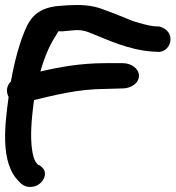

<svg xmlns="http://www.w3.org/2000/svg" viewBox="-24 -712 695 760"><path d="M10 -328C-3 -227 -27 -68 52 7C54 9 68 28 95 28C132 28 154 -1 154 -24C154 -43 140 -52 132 -58H130C117 -66 108 -84 103 -119C95 -175 101 -240 109 -304L111 -316C191 -335 286 -360 394 -360L461 -362C495 -362 526 -383 526 -412C526 -440 497 -462 461 -462H394C296 -462 213 -447 136 -429C150 -480 171 -531 194 -566C211 -592 200 -588 221 -588H223L266 -592C296 -595 318 -589 340 -579C406 -553 484 -515 578 -508L597 -507C628 -503 651 -529 651 -556C651 -586 629 -600 608 -607L586 -608C564 -610 527 -621 501 -629C471 -641 434 -657 400 -669C387 -674 369 -681 351 -685C304 -696 255 -692 215 -689C138 -684 104 -652 83 -610C54 -549 34 -471 19 -389C2 -373 -1 -350 10 -328Z"/></svg>

Font: Stray Cat
Style: ExBlkExt
Weight: 1000
Version: Version 1.0